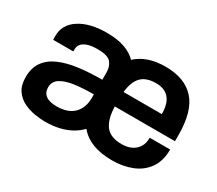

<svg xmlns="http://www.w3.org/2000/svg" viewBox="-105 -752 1105 978"><g transform="rotate(30 447.5 -263.0)"><path d="M231 12Q205 12 171.5 6.5Q138 1 106.5 -14Q75 -29 54.5 -58.5Q34 -88 34 -136Q34 -190 59 -225.5Q84 -261 130 -281.5Q176 -302 239.5 -310.5Q303 -319 379 -319V-362Q379 -396 360.5 -419Q342 -442 281 -442Q241 -442 218.5 -433Q196 -424 187.5 -411Q179 -398 179 -384V-370H61Q60 -375 60 -380Q60 -385 60 -392Q60 -460 120.5 -499Q181 -538 280 -538Q342 -538 385 -523Q428 -508 455 -480Q486 -509 528.5 -523.5Q571 -538 626 -538Q739 -538 797.5 -473.5Q856 -409 856 -269V-233H502Q504 -159 532.5 -121.5Q561 -84 628 -84Q659 -84 683 -95Q707 -106 721.5 -128Q736 -150 736 -184H856Q856 -117 825.5 -73.5Q795 -30 743 -9Q691 12 626 12Q560 12 512 -6.5Q464 -25 434 -62Q412 -39 382.5 -22.5Q353 -6 315.5 3Q278 12 231 12ZM244 -85Q277 -85 302 -93.5Q327 -102 344 -118.5Q361 -135 370 -158.5Q379 -182 379 -211V-233Q320 -233 269.5 -226.5Q219 -220 189 -201.5Q159 -183 159 -148Q159 -118 180 -101.5Q201 -85 244 -85ZM504 -319H729Q729 -363 716 -390Q703 -417 680 -429Q657 -441 626 -441Q568 -441 539 -411Q510 -381 504 -319Z"/></g></svg>

Font: Archivo Variable SemiBold
Style: Regular
Weight: 600
Designer: Hector Gatti
Foundry: Omnibus-Type
Version: Version 2.001